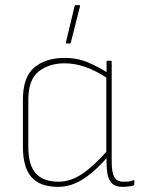

<svg xmlns="http://www.w3.org/2000/svg" viewBox="-20 -715 547 746"><path d="M206 11Q136 11 102.5 -26.5Q69 -64 69 -145V-327Q69 -416 113.5 -453Q158 -490 231 -490Q281 -490 323 -472Q365 -454 400 -431V-409Q354 -440 312.5 -454.5Q271 -469 231 -469Q171 -469 130.5 -437.5Q90 -406 90 -327V-145Q90 -74 119 -41.5Q148 -9 208 -9Q255 -9 301 -40.5Q347 -72 399 -132V-106Q366 -68 334.5 -42Q303 -16 271.5 -2.5Q240 11 206 11ZM457 11Q422 11 408 -11Q394 -33 394 -84V-108L393 -116V-419L394 -426V-475Q394 -479 397 -479H411Q414 -479 414 -475V-86Q414 -46 424 -27.5Q434 -9 459 -9Q467 -9 478 -9.5Q489 -10 499 -15Q502 -17 502 -12V2Q502 4 499 6Q492 8 479.5 9.5Q467 11 457 11ZM238 -546Q235 -546 236 -550L270 -692Q271 -695 274 -695H288Q292 -695 291 -691L255 -549Q254 -546 251 -546Z"/></svg>

Font: Sofia Sans Semi Condensed Thin
Style: Regular
Weight: 250
Version: Version 4.100